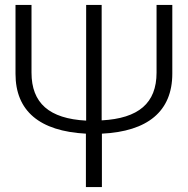

<svg xmlns="http://www.w3.org/2000/svg" viewBox="-20 -760 764 780"><path d="M616 -740V-465C616 -341 543 -279 393 -271V-740H330V-270C180 -278 108 -341 108 -465V-740H43V-460C43 -309 141 -227 329 -217V0H394V-217C579 -226 680 -307 680 -461V-740Z"/></svg>

Font: Glow Sans SC Normal
Style: Regular
Weight: 400
Designer: Ryoko NISHIZUKA (kana, bopomofo & ideographs); Paul D. Hunt (Latin, Greek & Cyrillic); Sandoll Communications, Soo-young
Version: Version 0.93